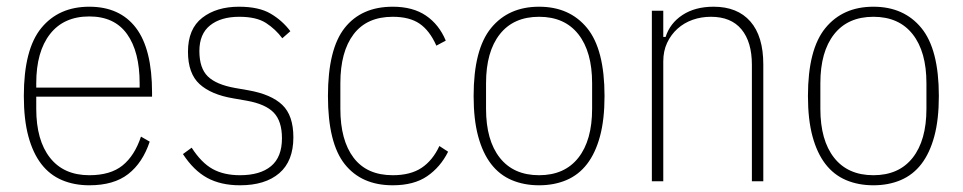

<svg xmlns="http://www.w3.org/2000/svg" viewBox="-20 -540 2868 572"><path d="M246 12Q201 12 164.5 -3.5Q128 -19 103 -51.5Q78 -84 64.5 -134Q51 -184 51 -254Q51 -393 103 -456.5Q155 -520 246 -520Q337 -520 385 -457Q433 -394 433 -264V-252H88V-216Q88 -122 129 -70Q170 -18 246 -18Q309 -18 345 -47Q381 -76 400 -133L426 -118Q405 -55 362 -21.5Q319 12 246 12ZM246 -491Q170 -491 129 -438.5Q88 -386 88 -292V-279H396V-292Q396 -386 358.5 -438.5Q321 -491 246 -491Z M695 12Q638 12 597.5 -10Q557 -32 525 -81L551 -100Q580 -55 613.5 -36.5Q647 -18 695 -18Q755 -18 787.5 -45Q820 -72 820 -128Q820 -179 795.5 -204.5Q771 -230 715 -240L675 -247Q609 -258 574.5 -289.5Q540 -321 540 -386Q540 -454 582.5 -487Q625 -520 692 -520Q751 -520 786 -499.5Q821 -479 845 -447L821 -426Q801 -453 772.5 -471.5Q744 -490 693 -490Q638 -490 606 -464.5Q574 -439 574 -388Q574 -337 599 -312.5Q624 -288 680 -278L720 -271Q788 -259 821 -227.5Q854 -196 854 -131Q854 -60 812 -24Q770 12 695 12Z M1150 12Q1057 12 1007 -51Q957 -114 957 -254Q957 -394 1007 -457Q1057 -520 1150 -520Q1210 -520 1249 -493.5Q1288 -467 1308 -419L1280 -404Q1260 -449 1230 -469.5Q1200 -490 1150 -490Q1073 -490 1033.5 -438Q994 -386 994 -292V-216Q994 -122 1033.5 -70Q1073 -18 1150 -18Q1203 -18 1236 -40Q1269 -62 1289 -105L1315 -88Q1292 -42 1252.5 -15Q1213 12 1150 12Z M1586 12Q1541 12 1504.5 -3.5Q1468 -19 1443 -51.5Q1418 -84 1404.5 -134Q1391 -184 1391 -254Q1391 -393 1443 -456.5Q1495 -520 1586 -520Q1677 -520 1729 -456.5Q1781 -393 1781 -254Q1781 -184 1767.5 -134Q1754 -84 1729 -51.5Q1704 -19 1667.5 -3.5Q1631 12 1586 12ZM1586 -18Q1662 -18 1703 -70Q1744 -122 1744 -216V-292Q1744 -386 1703 -438Q1662 -490 1586 -490Q1510 -490 1469 -438Q1428 -386 1428 -292V-216Q1428 -122 1469 -70Q1510 -18 1586 -18Z M1922 0V-508H1956V-430H1963Q1976 -471 2013.5 -495.5Q2051 -520 2106 -520Q2177 -520 2215.5 -476Q2254 -432 2254 -348V0H2220V-347Q2220 -415 2189 -452.5Q2158 -490 2098 -490Q2069 -490 2043.5 -481Q2018 -472 1998.5 -454.5Q1979 -437 1967.5 -412.5Q1956 -388 1956 -357V0Z M2582 12Q2537 12 2500.5 -3.5Q2464 -19 2439 -51.5Q2414 -84 2400.5 -134Q2387 -184 2387 -254Q2387 -393 2439 -456.5Q2491 -520 2582 -520Q2673 -520 2725 -456.5Q2777 -393 2777 -254Q2777 -184 2763.5 -134Q2750 -84 2725 -51.5Q2700 -19 2663.5 -3.5Q2627 12 2582 12ZM2582 -18Q2658 -18 2699 -70Q2740 -122 2740 -216V-292Q2740 -386 2699 -438Q2658 -490 2582 -490Q2506 -490 2465 -438Q2424 -386 2424 -292V-216Q2424 -122 2465 -70Q2506 -18 2582 -18Z"/></svg>

Font: IBM Plex Sans Cond ExtLt
Style: Regular
Weight: 200
Width: 3
Designer: Mike Abbink, Paul van der Laan, Pieter van Rosmalen
Foundry: Bold Monday
Version: Version 1.3